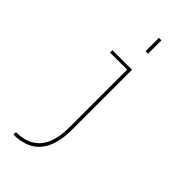

<svg xmlns="http://www.w3.org/2000/svg" viewBox="-305 -820 1110 1110"><g transform="rotate(45 250.0 -265.0)"><path d="M269.5 -650.4V-759.8H290V-650.4ZM129.9 -519.5H290V-30.3Q290 229.5 70.3 230.5V210Q270.5 210 269.5 -30.3V-500H129.9Z"/></g></svg>

Font: Mgen+ 1mn thin
Style: Regular
Weight: 100
Designer: [Source Han Sans]
Ryoko NISHIZUKA  (kana & ideographs); Paul D. Hunt (Latin, Greek & Cyrillic); Wenlong ZHANG  (bopomofo
Version: Version 1.059.20150602